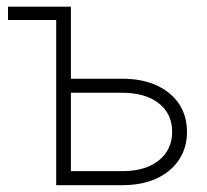

<svg xmlns="http://www.w3.org/2000/svg" viewBox="-20 -542 606 562"><path d="M3.4 -483.4V-522.5H165.5V-483.4ZM177.2 -311.5H337.9Q396 -311.5 438.2 -292.2Q480.5 -272.9 503.9 -238Q527.3 -203.1 527.3 -156.2Q527.3 -109.4 503.9 -74.2Q480.5 -39.1 438.2 -19.5Q396 0 337.9 0H144.5V-522.5H187.5V-41H337.4Q405.3 -41 444.6 -72.3Q483.9 -103.5 483.9 -156.2Q483.9 -209 444.6 -239.7Q405.3 -270.5 337.4 -270.5H177.2Z"/></svg>

Font: Inter 28pt ExtraLight
Style: Regular
Weight: 250
Designer: Rasmus Andersson
Foundry: rsms
Version: Version 4.001;git-66647c0bb